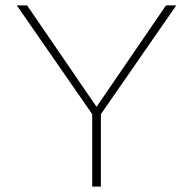

<svg xmlns="http://www.w3.org/2000/svg" viewBox="-20 -688 712 708"><path d="M320 0V-267L42 -668H80L336 -294L592 -668H630L352 -267V0Z"/></svg>

Font: Celebes Thin
Style: Regular
Weight: 250
Designer: Anugrah Pasau
Foundry: Lafontype
Version: Version 1.000; ttfautohint (v1.8.4)